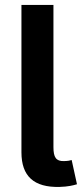

<svg xmlns="http://www.w3.org/2000/svg" viewBox="-20 -747 329 771"><path d="M66.1 -727.3V-135.3C66.1 -40.1 115.4 6.4 219.5 3.6C252.1 2.8 274.1 -2.5 289.1 -7.1L267.8 -104.4C261 -102.3 253.6 -100.5 236.5 -100.1C204.9 -99.4 194.6 -115.4 194.6 -156.2V-727.3Z"/></svg>

Font: Margiela Sans Semi Bold
Style: Regular
Weight: 600
Designer: Stefan Endress, Andreas Faust
Version: Version 1.100;FEAKit 1.0